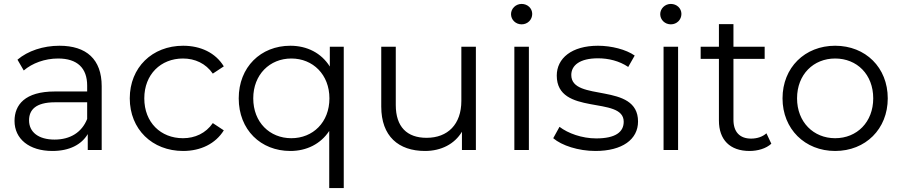

<svg xmlns="http://www.w3.org/2000/svg" viewBox="-20 -764 4588 978"><path d="M424 -158C397 -90 338 -53 258 -53C176 -53 128 -91 128 -151C128 -203 160 -243 261 -243H424ZM247 5C333 5 395 -27 427 -81V0H498V-325C498 -462 420 -531 283 -531C200 -531 122 -505 69 -460L101 -405C144 -442 208 -466 276 -466C374 -466 424 -417 424 -328V-298H259C107 -298 54 -230 54 -148C54 -57 128 5 247 5Z M913 5C1002 5 1078 -32 1120 -100L1064 -137C1028 -85 973 -60 912 -60C799 -60 715 -140 715 -263C715 -385 799 -466 912 -466C973 -466 1028 -441 1064 -389L1120 -426C1078 -495 1002 -531 913 -531C755 -531 641 -420 641 -263C641 -106 755 5 913 5Z M1464 -60C1354 -60 1270 -141 1270 -263C1270 -384 1354 -466 1464 -466C1574 -466 1658 -384 1658 -263C1658 -141 1574 -60 1464 -60ZM1731 -526H1660V-425C1617 -494 1544 -531 1459 -531C1308 -531 1196 -422 1196 -263C1196 -103 1308 5 1459 5C1541 5 1613 -30 1657 -97V194H1731Z M2145 5C2228 5 2296 -31 2333 -93V0H2404V-526H2330V-250C2330 -131 2261 -62 2153 -62C2053 -62 1996 -118 1996 -229V-526H1922V-221C1922 -70 2010 5 2145 5Z M2674 0V-526H2600V0ZM2637 -640C2668 -640 2691 -664 2691 -693C2691 -722 2667 -744 2637 -744C2607 -744 2583 -720 2583 -692C2583 -663 2607 -640 2637 -640Z M3013 5C3150 5 3230 -54 3230 -145C3230 -348 2890 -242 2890 -382C2890 -431 2933 -467 3026 -467C3079 -467 3134 -454 3180 -423L3213 -481C3169 -512 3094 -531 3026 -531C2892 -531 2816 -467 2816 -379C2816 -171 3157 -278 3157 -144C3157 -92 3116 -59 3017 -59C2944 -59 2873 -85 2830 -118L2798 -60C2841 -23 2926 5 3013 5Z M3434 0V-526H3360V0ZM3397 -640C3428 -640 3451 -664 3451 -693C3451 -722 3427 -744 3397 -744C3367 -744 3343 -720 3343 -692C3343 -663 3367 -640 3397 -640Z M3875 -526H3716V-641H3642V-526H3549V-464H3642V-150C3642 -52 3698 5 3798 5C3839 5 3882 -7 3909 -32L3884 -85C3864 -67 3836 -58 3806 -58C3748 -58 3716 -92 3716 -154V-464H3875Z M4234 5C4389 5 4502 -107 4502 -263C4502 -420 4389 -531 4234 -531C4080 -531 3966 -420 3966 -263C3966 -107 4080 5 4234 5ZM4234 -60C4124 -60 4040 -142 4040 -263C4040 -385 4124 -466 4234 -466C4345 -466 4428 -385 4428 -263C4428 -142 4345 -60 4234 -60Z"/></svg>

Font: Montserrat-Alt1
Style: Regular
Weight: 400
Designer: Differentunic
Foundry: Differentunic
Version: Version 7.222